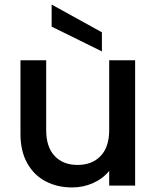

<svg xmlns="http://www.w3.org/2000/svg" viewBox="-20 -816 689 844"><path d="M574 -551V0H460V-65Q433 -31 389.5 -11.5Q346 8 297 8Q232 8 180.5 -19Q129 -46 99.5 -99Q70 -152 70 -227V-551H183V-244Q183 -170 220 -130.5Q257 -91 321 -91Q385 -91 422.5 -130.5Q460 -170 460 -244V-551ZM428 -674V-590L207 -699V-796Z"/></svg>

Font: Poppins Cyr Med
Style: Regular
Weight: 500
Designer: Ninad Kale (Devanagari), Jonny Pinhorn (Latin)
Foundry: Indian Type Foundry
Version: 4.004